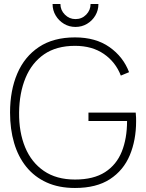

<svg xmlns="http://www.w3.org/2000/svg" viewBox="-20 -920 727 955"><path d="M355.5 -786Q324 -786 298.2 -801.5Q272.5 -817 257 -842.8Q241.5 -868.5 241.5 -900H280.5Q280.5 -869.5 302.8 -847.2Q325 -825 355.5 -825Q387 -825 408.8 -847.2Q430.5 -869.5 430.5 -900H469.5Q469.5 -868.5 454.2 -842.8Q439 -817 413 -801.5Q387 -786 355.5 -786ZM353 15Q272.5 15 212 -12.5Q151.5 -40 111 -90Q70.5 -140 50.2 -208.8Q30 -277.5 30 -360Q30 -470 66 -554.2Q102 -638.5 173.8 -686.2Q245.5 -734 353 -734Q456 -734 524.5 -685.8Q593 -637.5 622 -561L581 -544Q555 -611.5 496.5 -651.8Q438 -692 353 -692Q260.5 -692 199.2 -649.8Q138 -607.5 107 -532.5Q76 -457.5 75 -360Q74 -262.5 105 -187.5Q136 -112.5 198.2 -69.8Q260.5 -27 353 -27Q445.5 -27 502.5 -63.8Q559.5 -100.5 585.8 -166Q612 -231.5 612 -318H420V-360H655Q656.5 -346 656.8 -335Q657 -324 657 -317Q657 -223 625.5 -147.8Q594 -72.5 526.8 -28.8Q459.5 15 353 15Z"/></svg>

Font: Manrope ExtraLight ExtraLight
Style: Regular
Weight: 250
Version: Version 4.501